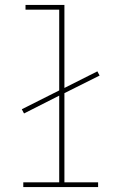

<svg xmlns="http://www.w3.org/2000/svg" viewBox="-20 -755 490 775"><path d="M74 0V-19H219V-369L77 -297L68 -314L219 -390V-716H83V-735H240V-400L373 -467L382 -450L240 -379V-19H376V0Z"/></svg>

Font: Iosevka Etoile Thin
Style: Regular
Weight: 100
Designer: Belleve Invis
Foundry: Belleve Invis
Version: Version 22.1.2; ttfautohint (v1.8.4)